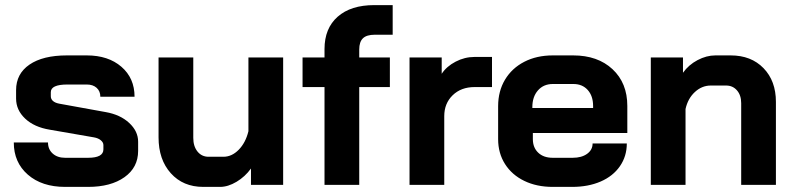

<svg xmlns="http://www.w3.org/2000/svg" viewBox="-20 -724 3111 752"><path d="M34 -166H168Q168 -139 186.5 -122.5Q205 -106 235 -106H325Q385 -106 385 -139V-156Q385 -166 375 -174.5Q365 -183 348 -186L175 -216Q114 -226 78.5 -259.5Q43 -293 43 -338V-371Q43 -435 95.5 -471Q148 -507 242 -507H320Q404 -507 455.5 -462.5Q507 -418 507 -345H373Q373 -367 358.5 -380Q344 -393 320 -393H244Q179 -393 179 -363V-347Q179 -336 187.5 -328.5Q196 -321 212 -318L394 -285Q451 -275 486 -242.5Q521 -210 521 -169V-133Q521 -68 467.5 -30Q414 8 325 8H235Q144 8 89 -40Q34 -88 34 -166Z M601 -186V-499H737V-184Q737 -151 753.5 -130.5Q770 -110 797 -110H855Q888 -110 915 -137.5Q942 -165 953 -210V-499H1089V0H963V-64Q940 -32 906.5 -12Q873 8 842 8H776Q697 8 649 -45.5Q601 -99 601 -186Z M1251 -383H1165V-499H1251V-532Q1251 -613 1302.5 -658.5Q1354 -704 1446 -704H1518V-588H1448Q1416 -588 1401.5 -574Q1387 -560 1387 -530V-499H1507V-383H1387V0H1251Z M1584 -499H1710V-435Q1729 -464 1764.5 -482.5Q1800 -501 1839 -501H1907V-383H1839Q1786 -383 1753 -351Q1720 -319 1720 -269V0H1584Z M1931 -179V-308Q1931 -367 1958 -412Q1985 -457 2033.5 -482Q2082 -507 2145 -507H2225Q2321 -507 2379 -453Q2437 -399 2437 -309V-203H2067V-179Q2067 -146 2088 -126Q2109 -106 2145 -106H2223Q2258 -106 2279.5 -121.5Q2301 -137 2301 -162H2435Q2435 -112 2408 -73Q2381 -34 2332.5 -13Q2284 8 2221 8H2145Q2082 8 2033.5 -15.5Q1985 -39 1958 -81.5Q1931 -124 1931 -179ZM2303 -301V-309Q2303 -348 2282 -371.5Q2261 -395 2226 -395H2145Q2109 -395 2087 -370Q2065 -345 2065 -304V-301Z M2529 -499H2655V-439Q2677 -470 2712 -488.5Q2747 -507 2782 -507H2842Q2922 -507 2970.5 -457Q3019 -407 3019 -325V0H2883V-320Q2883 -351 2866.5 -370Q2850 -389 2824 -389H2764Q2729 -389 2701.5 -363.5Q2674 -338 2665 -297V0H2529Z"/></svg>

Font: Stavian Bold
Style: Bold
Weight: 700
Version: Version 1.000; ttfautohint (v1.6)